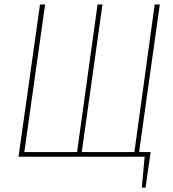

<svg xmlns="http://www.w3.org/2000/svg" viewBox="-20 -702 775 860"><path d="M695.8 -682.1 603 -21H654.8L631.8 138.2H615.2L627.9 0H63L159.2 -682.1H182.1L88.9 -21H325.2L417 -682.1H439L346.2 -21H582L672.9 -682.1Z"/></svg>

Font: Fira Sans Compressed Thin
Style: Italic
Weight: 100
Width: 3
Italic angle: -8°
Designer: Carrois Corporate & Edenspiekermann AG
Foundry: Carrois Corporate GbR & Edenspiekermann AG
Version: Version 4.203;PS 004.203;hotconv 1.0.88;makeotf.lib2.5.64775